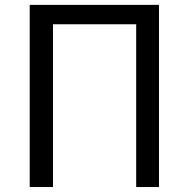

<svg xmlns="http://www.w3.org/2000/svg" viewBox="-20 -753 760 773"><path d="M99.6 0V-733.4H620.1V0H528.3V-655.3H193.4V0Z"/></svg>

Font: Gen Shin Gothic Regular
Style: Regular
Weight: 400
Designer: [Source Han Sans]
Ryoko NISHIZUKA  (kana & ideographs); Paul D. Hunt (Latin, Greek & Cyrillic); Wenlong ZHANG  (bopomofo
Version: Version 1.002.20150607